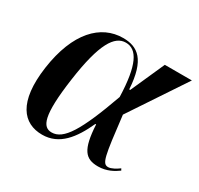

<svg xmlns="http://www.w3.org/2000/svg" viewBox="-123 -699 893 860"><g transform="rotate(30 323.0 -268.5)"><path d="M186 10C275 10 327 -59 369 -151H373C380 -24 408 8 474 8C519 8 552 -12 574 -28L569 -37C554 -26 531 -12 515 -12C484 -12 479 -44 455 -249L646 -536H506L428 -361H423C414 -510 361 -547 285 -547C170 -547 77 -453 49 -257C22 -65 88 10 186 10ZM218 -20C171 -20 148 -67 177 -271C205 -469 248 -535 306 -535C364 -535 398 -473 403 -310C327 -97 279 -20 218 -20Z"/></g></svg>

Font: Noto Serif Display SemiCondensed SemiBold
Style: Italic
Weight: 600
Width: 4
Italic angle: -12°
Designer: Monotype Design Team
Foundry: Monotype Imaging Inc.
Version: Version 2.009